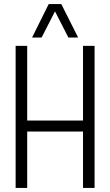

<svg xmlns="http://www.w3.org/2000/svg" viewBox="-20 -926 543 946"><path d="M57 0V-700H114V-332H389V-700H446V0H389V-278H114V0ZM138 -741 220 -906H282L365 -741H317L251 -870L185 -741Z"/></svg>

Font: Georama SemiCondensed Light
Style: Regular
Weight: 300
Width: 4
Designer: Jean-Baptiste Levee
Foundry: Production Type
Version: Version 1.000